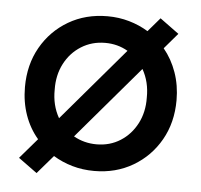

<svg xmlns="http://www.w3.org/2000/svg" viewBox="-46 -592 707 675"><g transform="rotate(5 307.5 -255.0)"><path d="M107 35 41 -13 102 -84Q72 -119 56 -164.5Q40 -210 40 -263Q40 -342 75 -403.5Q110 -465 170.5 -500.5Q231 -536 308 -536Q348 -536 384.5 -525.5Q421 -515 452 -496L494 -545L561 -496L514 -441Q543 -406 559 -360.5Q575 -315 575 -263Q575 -184 540 -122.5Q505 -61 444.5 -25.5Q384 10 308 10Q267 10 230.5 -0.5Q194 -11 163 -30ZM145 -263Q144 -208 169 -164L388 -421Q352 -442 308 -442Q261 -442 223.5 -418.5Q186 -395 165 -354.5Q144 -314 145 -263ZM308 -84Q355 -84 392 -107.5Q429 -131 450 -171.5Q471 -212 470 -263Q471 -318 446 -362L227 -105Q264 -84 308 -84Z"/></g></svg>

Font: Lexend Deca
Style: Regular
Weight: 400
Designer: Bonnie Shaver-Troup, Thomas Jockin
Foundry: Lexend
Version: Version 1.008; ttfautohint (v1.8.4.7-5d5b)